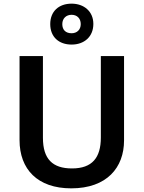

<svg xmlns="http://www.w3.org/2000/svg" viewBox="-20 -1021 787 1051"><path d="M372 -777C440 -777 491 -819 491 -890C491 -959 439 -1001 372 -1001C302 -1001 255 -959 255 -889C255 -819 302 -777 372 -777ZM372 -839C339 -839 321 -858 321 -889C321 -921 343 -940 372 -940C401 -940 422 -921 422 -889C422 -858 401 -839 372 -839ZM659 -252V-714H532V-268C532 -158 485 -99 374 -99C268 -99 215 -150 215 -267V-714H87V-254C87 -95 185 10 370 10C565 10 659 -104 659 -252Z"/></svg>

Font: Noto Sans Bengali UI SemiBold
Style: Regular
Weight: 600
Designer: Jelle Bosma - Monotype Design Team
Foundry: Monotype Imaging Inc.
Version: Version 2.003